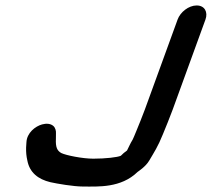

<svg xmlns="http://www.w3.org/2000/svg" viewBox="-20 -655 776 703"><path d="M510.2 -253.5C505.3 -240.1 500.1 -226.7 494.6 -213.3C487.4 -195.8 469.6 -150.8 465.6 -143.6C456.6 -129.3 451 -115.1 445.1 -104C435.5 -97.3 429.7 -92 422.4 -84.7C410.6 -79.1 366.5 -74 321.6 -74C282.6 -74 221.8 -86.1 204.3 -94.7C189.4 -103.2 183.1 -115.4 184.7 -147.3L184.9 -166.3C185.7 -175.9 182.5 -187.5 175.4 -193.7C164.9 -203 149 -203.6 134.2 -199.5C109.2 -192.7 78.5 -168.7 76.8 -134.1L75.6 -115.2C75.1 -97.4 76.5 -83.1 80.2 -66.9C88.6 -23.1 119.6 1.4 164.5 12.1C187.7 17.3 248.5 28 284.5 28C339.1 28 422.8 34 483.9 -25.6C485.8 -27.1 513.4 -44.8 526.1 -66.6C544.3 -97.5 558.4 -118.4 576.3 -163.1C588.8 -194.2 600.1 -220.3 612.2 -253.5L732.3 -583.5C742.1 -610.5 729.7 -635 700.1 -635C670.5 -635 640.1 -610.5 630.3 -583.5Z"/></svg>

Font: Take Off
Style: Hosehead
Weight: 400
Foundry: Cannot Into Space Fonts
Version: Version 0.89